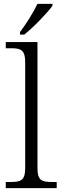

<svg xmlns="http://www.w3.org/2000/svg" viewBox="-20 -979 325 999"><path d="M84 -812V-799H106C153 -835 228 -914 253 -949V-959H175C154 -914 113 -850 84 -812ZM10 0H275V-32H254C197 -32 175 -39 175 -105V-760H10V-728H36C87 -728 111 -721 111 -655V-105C111 -39 89 -32 31 -32H10Z"/></svg>

Font: Noto Serif Devanagari Light
Style: Regular
Weight: 300
Designer: Universal Thirst, Indian Type Foundry and the Monotype Design Team
Foundry: Monotype Imaging Inc.
Version: Version 2.004